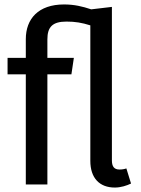

<svg xmlns="http://www.w3.org/2000/svg" viewBox="-20 -829 636 863"><path d="M548 -72C540 -69 529 -67 517 -67C492 -67 483 -82 483 -108V-798L390 -787C351 -800 314 -809 268 -809C152 -809 96 -744 96 -653V-569H14V-495H96V0H193V-495H301L312 -569H193V-652C193 -708 216 -732 279 -732C318 -732 348 -727 386 -715V-106C386 -29 427 14 496 14C524 14 550 5 569 -4Z"/></svg>

Font: Glow Sans SC Condensed Medium
Style: Regular
Weight: 600
Width: 3
Designer: Ryoko NISHIZUKA (kana, bopomofo & ideographs); Paul D. Hunt (Latin, Greek & Cyrillic); Sandoll Communications, Soo-young
Version: Version 0.93